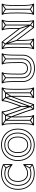

<svg xmlns="http://www.w3.org/2000/svg" viewBox="1418 -2058 664 3540"><g transform="rotate(-90 1750.0 -288.0)"><path d="M421 -502 427 -516Q403 -527 376.5 -533Q350 -539 322 -539Q322 -539 322 -539Q322 -539 322 -539Q254 -539 202.5 -507.5Q151 -476 122.5 -420Q94 -364 94 -289Q94 -289 94 -289Q94 -289 94 -289Q94 -214 122.5 -158.5Q151 -103 202.5 -72.5Q254 -42 322 -42Q322 -42 322 -42Q322 -42 322 -42Q351 -42 377 -47.5Q403 -53 427 -63L421 -77Q399 -69 374 -63.5Q349 -58 322 -58Q322 -58 322 -58Q322 -58 322 -58Q258 -58 210.5 -86.5Q163 -115 136.5 -167Q110 -219 110 -289Q110 -289 110 -289Q110 -289 110 -289Q110 -359 136.5 -411.5Q163 -464 210.5 -493.5Q258 -523 322 -523Q322 -523 322 -523Q322 -523 322 -523Q348 -523 373.5 -517Q399 -511 421 -502ZM491 -552 481 -564 419 -515Q417 -514 416.5 -511Q416 -508 417 -505L479 -392L493 -400L431 -513Q430 -515 428.5 -508Q427 -501 429 -503ZM493 -180 479 -188 417 -74Q416 -71 416.5 -68.5Q417 -66 419 -64L481 -16L491 -28L429 -76Q427 -78 428.5 -71Q430 -64 431 -66ZM183 -290Q183 -370 221.5 -416Q260 -462 321 -462Q365 -462 406 -440.5Q447 -419 481 -390Q485 -386 489.5 -388.5Q494 -391 494 -396V-558Q494 -560 492.5 -562Q491 -564 489 -565Q454 -581 412 -590.5Q370 -600 322 -600Q231 -600 163.5 -560Q96 -520 58.5 -450Q21 -380 21 -288Q21 -197 58.5 -127.5Q96 -58 163.5 -19Q231 20 322 20Q370 20 412 10.5Q454 1 489 -15Q494 -17 494 -22V-184Q494 -189 489.5 -191.5Q485 -194 481 -190Q446 -159 406 -139Q366 -119 322 -119Q261 -119 222 -164.5Q183 -210 183 -290ZM167 -290Q167 -202 211 -152.5Q255 -103 322 -103Q369 -103 411.5 -124.5Q454 -146 491 -178L478 -184V-22L483 -29Q449 -15 409 -5.5Q369 4 322 4Q235 4 171 -33Q107 -70 72 -135.5Q37 -201 37 -288Q37 -376 72 -442.5Q107 -509 171 -546.5Q235 -584 322 -584Q369 -584 409 -574.5Q449 -565 483 -551L478 -558V-396L491 -402Q456 -432 412 -455Q368 -478 321 -478Q254 -478 210.5 -428Q167 -378 167 -290Z M850 -56Q788 -56 741 -85.5Q694 -115 667.5 -168Q641 -221 641 -291Q641 -291 641 -291Q641 -291 641 -291Q641 -361 667.5 -413.5Q694 -466 741 -495Q788 -524 850 -524Q850 -524 850 -524Q850 -524 850 -524Q912 -524 959 -494.5Q1006 -465 1032.5 -413Q1059 -361 1059 -291Q1059 -291 1059 -291Q1059 -291 1059 -291Q1059 -221 1032.5 -168Q1006 -115 959 -85.5Q912 -56 850 -56Q850 -56 850 -56Q850 -56 850 -56ZM850 -40Q850 -40 850 -40Q850 -40 850 -40Q916 -40 966.5 -71.5Q1017 -103 1046 -159.5Q1075 -216 1075 -291Q1075 -291 1075 -291Q1075 -291 1075 -291Q1075 -366 1046 -422Q1017 -478 966.5 -509Q916 -540 850 -540Q850 -540 850 -540Q850 -540 850 -540Q784 -540 733.5 -509Q683 -478 654 -422Q625 -366 625 -291Q625 -291 625 -291Q625 -291 625 -291Q625 -216 654 -159.5Q683 -103 733.5 -71.5Q784 -40 850 -40ZM850 -101Q918 -101 960 -152Q1002 -203 1002 -291Q1002 -379 960 -429Q918 -479 850 -479Q783 -479 740.5 -429.5Q698 -380 698 -291Q698 -203 740.5 -152Q783 -101 850 -101ZM850 4Q767 4 703.5 -34Q640 -72 604 -138.5Q568 -205 568 -291Q568 -377 604 -443Q640 -509 703.5 -546.5Q767 -584 850 -584Q932 -584 995.5 -546.5Q1059 -509 1095.5 -443Q1132 -377 1132 -291Q1132 -205 1095.5 -138.5Q1059 -72 995.5 -34Q932 4 850 4ZM850 -117Q789 -117 751.5 -163.5Q714 -210 714 -291Q714 -372 751.5 -417.5Q789 -463 850 -463Q912 -463 949 -417Q986 -371 986 -291Q986 -210 949 -163.5Q912 -117 850 -117ZM850 20Q936 20 1003.5 -20Q1071 -60 1109.5 -130Q1148 -200 1148 -291Q1148 -382 1109.5 -451.5Q1071 -521 1003.5 -560.5Q936 -600 850 -600Q763 -600 695.5 -560.5Q628 -521 590 -451Q552 -381 552 -291Q552 -200 590 -130Q628 -60 695.5 -20Q763 20 850 20Z M1801 -62H1817V-519Q1817 -522 1814.5 -524.5Q1812 -527 1809 -527H1721Q1716 -527 1713 -522L1547 -66Q1546 -61 1555.5 -61Q1565 -61 1563 -66L1402 -522Q1399 -527 1394 -527H1302Q1299 -527 1296.5 -524.5Q1294 -522 1294 -519V-62H1310V-519Q1310 -522 1304.5 -516.5Q1299 -511 1302 -511H1394Q1396 -511 1390.5 -515Q1385 -519 1386 -516L1547 -60Q1549 -55 1555 -55Q1561 -55 1563 -60L1729 -516Q1730 -518 1724.5 -514.5Q1719 -511 1721 -511H1809Q1812 -511 1806.5 -516.5Q1801 -522 1801 -519ZM1386 7 1396 -7 1307 -69Q1305 -70 1302 -70Q1299 -70 1297 -69L1209 -7L1219 7L1307 -55Q1309 -57 1302.5 -57Q1296 -57 1297 -55ZM1895 7 1905 -7 1814 -69Q1812 -70 1809 -70Q1806 -70 1804 -69L1713 -7L1723 7L1814 -55Q1816 -57 1809.5 -57Q1803 -57 1804 -55ZM1219 -587 1209 -573 1297 -512Q1298 -512 1296.5 -514Q1295 -516 1295 -515L1358 -408Q1361 -404 1366.5 -404.5Q1372 -405 1373 -410L1402 -517Q1402 -518 1400 -515Q1398 -512 1399 -513L1465 -574L1455 -586L1389 -525Q1388 -524 1387.5 -523.5Q1387 -523 1386 -521L1357 -414Q1356 -409 1365 -410.5Q1374 -412 1372 -416L1309 -523Q1308 -524 1308 -524.5Q1308 -525 1307 -526ZM1669 -586 1657 -574 1715 -513Q1716 -512 1714.5 -515.5Q1713 -519 1713 -517L1736 -415Q1738 -410 1743 -409.5Q1748 -409 1751 -413L1816 -515Q1816 -516 1814.5 -514Q1813 -512 1813 -512L1904 -573L1896 -587L1805 -526Q1804 -525 1803.5 -524.5Q1803 -524 1802 -523L1737 -421Q1734 -417 1743.5 -415.5Q1753 -414 1752 -419L1729 -521Q1728 -522 1728 -523Q1728 -524 1727 -525ZM1502 -5 1514 5 1561 -58Q1564 -62 1555 -62.5Q1546 -63 1548 -59L1586 4L1600 -4L1562 -67Q1560 -71 1555.5 -71Q1551 -71 1549 -68ZM1547 -63H1563L1567 -230H1551ZM1214 8H1391Q1396 8 1398 4Q1400 0 1398 -4Q1391 -17 1386 -34.5Q1381 -52 1378 -83.5Q1375 -115 1373.5 -166.5Q1372 -218 1372 -299Q1372 -333 1372 -361Q1372 -389 1373 -412L1358 -409Q1369 -383 1381 -350.5Q1393 -318 1406 -278Q1435 -202 1452 -152.5Q1469 -103 1478.5 -73.5Q1488 -44 1492.5 -27Q1497 -10 1500 2Q1501 4 1503 6Q1505 8 1508 8H1593Q1596 8 1598 6.5Q1600 5 1601 2Q1604 -10 1609.5 -27Q1615 -44 1625 -73.5Q1635 -103 1653 -152.5Q1671 -202 1699 -278Q1715 -320 1727.5 -354Q1740 -388 1751 -414L1736 -417Q1737 -393 1737 -364Q1737 -335 1737 -299Q1737 -218 1735.5 -166.5Q1734 -115 1731 -83.5Q1728 -52 1723 -34.5Q1718 -17 1711 -4Q1709 0 1711.5 4Q1714 8 1718 8H1900Q1905 8 1907 4Q1909 0 1907 -4Q1900 -17 1895 -34.5Q1890 -52 1887 -83.5Q1884 -115 1882.5 -166.5Q1881 -218 1881 -299Q1881 -374 1882.5 -422.5Q1884 -471 1887 -500Q1890 -529 1895 -546Q1900 -563 1907 -576Q1909 -581 1907 -584.5Q1905 -588 1900 -588H1663Q1660 -588 1657.5 -585.5Q1655 -583 1655 -580Q1655 -564 1653 -546Q1651 -528 1643 -497.5Q1635 -467 1617.5 -416Q1600 -365 1570 -284L1552 -233H1567L1550 -284Q1523 -365 1506 -415.5Q1489 -466 1480.5 -496.5Q1472 -527 1469.5 -545.5Q1467 -564 1468 -580Q1468 -583 1466 -585.5Q1464 -588 1460 -588H1214Q1210 -588 1207.5 -584.5Q1205 -581 1207 -576Q1214 -563 1219 -546Q1224 -529 1227 -500Q1230 -471 1231.5 -422.5Q1233 -374 1233 -299Q1233 -218 1231.5 -166.5Q1230 -115 1227 -83.5Q1224 -52 1219 -34.5Q1214 -17 1207 -4Q1205 0 1207.5 4Q1210 8 1214 8ZM1214 -8 1221 4Q1228 -10 1233 -28Q1238 -46 1241.5 -78Q1245 -110 1247 -163Q1249 -216 1249 -299Q1249 -376 1247 -425.5Q1245 -475 1241.5 -505Q1238 -535 1233 -553Q1228 -571 1221 -584L1214 -572H1460L1452 -580Q1451 -564 1453.5 -545.5Q1456 -527 1464.5 -496Q1473 -465 1490 -413Q1507 -361 1534 -278L1551 -227Q1553 -222 1559 -222Q1565 -222 1566 -227L1586 -278Q1616 -361 1633.5 -413Q1651 -465 1659 -496Q1667 -527 1669 -545.5Q1671 -564 1671 -580L1663 -572H1900L1893 -584Q1886 -571 1881 -553Q1876 -535 1872.5 -505Q1869 -475 1867 -425.5Q1865 -376 1865 -299Q1865 -216 1867 -163Q1869 -110 1872.5 -78Q1876 -46 1881 -28Q1886 -10 1893 4L1900 -8H1718L1725 4Q1732 -10 1737 -28Q1742 -46 1745.5 -78Q1749 -110 1751 -163Q1753 -216 1753 -299Q1753 -335 1753 -364Q1753 -393 1752 -417Q1752 -424 1745.5 -425Q1739 -426 1737 -420Q1726 -394 1713.5 -360Q1701 -326 1685 -284Q1656 -207 1637.5 -157.5Q1619 -108 1609 -78Q1599 -48 1593.5 -31Q1588 -14 1585 -2L1593 -8H1508L1516 -2Q1513 -14 1508.5 -31Q1504 -48 1494.5 -78Q1485 -108 1468 -157.5Q1451 -207 1422 -284Q1407 -324 1395 -356.5Q1383 -389 1372 -415Q1370 -421 1363.5 -420Q1357 -419 1357 -412Q1356 -389 1356 -361Q1356 -333 1356 -299Q1356 -216 1358 -163Q1360 -110 1363.5 -78Q1367 -46 1372 -28Q1377 -10 1384 4L1391 -8Z M2442 -518H2426V-214Q2426 -214 2426 -214Q2426 -214 2426 -214Q2426 -141 2380.5 -98.5Q2335 -56 2260 -56Q2260 -56 2260 -56Q2260 -56 2260 -56Q2185 -56 2139.5 -98.5Q2094 -141 2094 -214Q2094 -214 2094 -214Q2094 -214 2094 -214V-518H2078V-214Q2078 -214 2078 -214Q2078 -214 2078 -214Q2078 -135 2128.5 -87.5Q2179 -40 2260 -40Q2260 -40 2260 -40Q2260 -40 2260 -40Q2341 -40 2391.5 -87.5Q2442 -135 2442 -214Q2442 -214 2442 -214Q2442 -214 2442 -214ZM1994 -587 1986 -573 2082 -511Q2084 -510 2086.5 -510Q2089 -510 2090 -511L2185 -573L2177 -587L2082 -525Q2080 -524 2086 -524Q2092 -524 2090 -525ZM2343 -587 2335 -573 2430 -511Q2432 -510 2434.5 -510Q2437 -510 2438 -511L2534 -573L2526 -587L2430 -525Q2428 -524 2434 -524Q2440 -524 2438 -525ZM2260 8Q2191 8 2138 -17Q2085 -42 2055 -89.5Q2025 -137 2025 -203V-299Q2025 -377 2023 -426.5Q2021 -476 2017.5 -506Q2014 -536 2009 -553.5Q2004 -571 1997 -584L1990 -572H2181L2174 -584Q2167 -571 2162 -553.5Q2157 -536 2153.5 -506Q2150 -476 2148 -426.5Q2146 -377 2146 -299V-224Q2146 -171 2177 -138Q2208 -105 2260 -105Q2312 -105 2343 -138Q2374 -171 2374 -224V-299Q2374 -377 2372 -426.5Q2370 -476 2366.5 -506Q2363 -536 2358 -553.5Q2353 -571 2346 -584L2339 -572H2530L2523 -584Q2516 -571 2511 -553.5Q2506 -536 2502.5 -506Q2499 -476 2497 -426.5Q2495 -377 2495 -299V-203Q2495 -137 2465 -89.5Q2435 -42 2382 -17Q2329 8 2260 8ZM2260 24Q2334 24 2390.5 -3.5Q2447 -31 2479 -82Q2511 -133 2511 -203V-299Q2511 -374 2512.5 -422.5Q2514 -471 2517 -500.5Q2520 -530 2525 -547Q2530 -564 2537 -576Q2539 -581 2537 -584.5Q2535 -588 2530 -588H2339Q2335 -588 2332.5 -584.5Q2330 -581 2332 -576Q2339 -564 2344 -547Q2349 -530 2352 -500.5Q2355 -471 2356.5 -422.5Q2358 -374 2358 -299V-224Q2358 -178 2332 -149.5Q2306 -121 2260 -121Q2214 -121 2188 -149.5Q2162 -178 2162 -224V-299Q2162 -374 2163.5 -422.5Q2165 -471 2168 -500.5Q2171 -530 2176 -547Q2181 -564 2188 -576Q2190 -581 2188 -584.5Q2186 -588 2181 -588H1990Q1986 -588 1983.5 -584.5Q1981 -581 1983 -576Q1990 -564 1995 -547Q2000 -530 2003 -500.5Q2006 -471 2007.5 -422.5Q2009 -374 2009 -299V-203Q2009 -133 2041 -82Q2073 -31 2129.5 -3.5Q2186 24 2260 24Z M2702 -62H2718V-519Q2718 -525 2709 -522Q2700 -519 2704 -514L3052 -55Q3055 -51 3060.5 -52.5Q3066 -54 3066 -60V-518H3050V-60Q3050 -54 3059 -57.5Q3068 -61 3064 -65L2716 -524Q2713 -529 2707.5 -527Q2702 -525 2702 -519ZM2796 7 2806 -7 2715 -69Q2713 -70 2710 -70Q2707 -70 2705 -69L2615 -7L2625 7L2715 -55Q2717 -57 2710.5 -57Q2704 -57 2705 -55ZM2973 -587 2963 -573 3053 -511Q3055 -510 3058 -510Q3061 -510 3063 -511L3154 -573L3144 -587L3053 -525Q3052 -524 3058.5 -524Q3065 -524 3063 -525ZM2624 -587 2616 -573 2706 -512Q2708 -511 2711.5 -511.5Q2715 -512 2717 -515L2754 -576L2740 -584L2703 -523Q2702 -520 2709.5 -522Q2717 -524 2714 -526ZM3134 6 3144 -6 3063 -66Q3060 -68 3057 -67.5Q3054 -67 3052 -65L3006 -5L3018 5L3064 -55Q3066 -58 3058.5 -57Q3051 -56 3053 -54ZM2718 -520 2702 -516 2766 -313 2782 -317ZM3003 -259 2987 -255 3050 -58 3066 -62ZM3147 -2Q3143 -21 3139.5 -42.5Q3136 -64 3134 -99.5Q3132 -135 3131 -194.5Q3130 -254 3130 -349Q3130 -411 3132 -450.5Q3134 -490 3137.5 -513.5Q3141 -537 3145.5 -551Q3150 -565 3156 -576Q3158 -581 3156 -584.5Q3154 -588 3149 -588H2968Q2964 -588 2961.5 -584.5Q2959 -581 2961 -576Q2967 -565 2971.5 -551Q2976 -537 2979.5 -513.5Q2983 -490 2985 -450.5Q2987 -411 2987 -349V-257L3001 -262L2753 -585Q2752 -588 2747 -588H2620Q2616 -588 2613.5 -584.5Q2611 -581 2613 -576Q2619 -565 2623.5 -551Q2628 -537 2631.5 -513.5Q2635 -490 2637 -450.5Q2639 -411 2639 -349Q2639 -255 2637.5 -194.5Q2636 -134 2633.5 -97Q2631 -60 2626 -39.5Q2621 -19 2613 -4Q2611 0 2613.5 4Q2616 8 2620 8H2801Q2806 8 2808 4Q2810 0 2808 -4Q2801 -18 2796 -37.5Q2791 -57 2788 -90Q2785 -123 2783.5 -177.5Q2782 -232 2782 -315L2768 -310L3006 5Q3008 8 3012 8H3139Q3143 8 3145.5 5Q3148 2 3147 -2ZM3131 2 3139 -8H3012L3018 -5L2780 -320Q2777 -325 2771.5 -323Q2766 -321 2766 -315Q2766 -230 2768 -174.5Q2770 -119 2773.5 -85Q2777 -51 2782 -31Q2787 -11 2794 4L2801 -8H2620L2627 4Q2635 -11 2640 -32.5Q2645 -54 2648.5 -91.5Q2652 -129 2653.5 -191Q2655 -253 2655 -349Q2655 -412 2653 -453Q2651 -494 2647 -518.5Q2643 -543 2638 -557.5Q2633 -572 2627 -584L2620 -572H2747L2741 -575L2989 -252Q2992 -248 2997.5 -249.5Q3003 -251 3003 -257V-349Q3003 -412 3001 -453Q2999 -494 2995 -518.5Q2991 -543 2986 -557.5Q2981 -572 2975 -584L2968 -572H3149L3142 -584Q3136 -572 3131 -557.5Q3126 -543 3122 -518.5Q3118 -494 3116 -453Q3114 -412 3114 -349Q3114 -253 3115 -193Q3116 -133 3118 -97Q3120 -61 3123.5 -39Q3127 -17 3131 2Z M3358 -518H3342V-62H3358ZM3441 7 3449 -7 3354 -69Q3353 -70 3350.5 -70Q3348 -70 3346 -69L3250 -7L3258 7L3354 -55Q3356 -57 3350 -57Q3344 -57 3346 -55ZM3258 -587 3250 -573 3346 -511Q3348 -510 3350.5 -510Q3353 -510 3354 -511L3449 -573L3441 -587L3346 -525Q3344 -524 3350 -524Q3356 -524 3354 -525ZM3254 8H3445Q3450 8 3452 4Q3454 0 3452 -4Q3445 -17 3440 -34.5Q3435 -52 3432 -83.5Q3429 -115 3427.5 -166.5Q3426 -218 3426 -299Q3426 -374 3427.5 -422.5Q3429 -471 3432 -500Q3435 -529 3440 -546Q3445 -563 3452 -576Q3454 -581 3452 -584.5Q3450 -588 3445 -588H3254Q3250 -588 3247.5 -584.5Q3245 -581 3247 -576Q3254 -563 3259 -546Q3264 -529 3267 -500Q3270 -471 3271.5 -422.5Q3273 -374 3273 -299Q3273 -218 3271.5 -166.5Q3270 -115 3267 -83.5Q3264 -52 3259 -34.5Q3254 -17 3247 -4Q3245 0 3247.5 4Q3250 8 3254 8ZM3254 -8 3261 4Q3268 -10 3273 -28Q3278 -46 3281.5 -78Q3285 -110 3287 -163Q3289 -216 3289 -299Q3289 -376 3287 -425.5Q3285 -475 3281.5 -505Q3278 -535 3273 -553Q3268 -571 3261 -584L3254 -572H3445L3438 -584Q3431 -571 3426 -553Q3421 -535 3417.5 -505Q3414 -475 3412 -425.5Q3410 -376 3410 -299Q3410 -216 3412 -163Q3414 -110 3417.5 -78Q3421 -46 3426 -28Q3431 -10 3438 4L3445 -8Z"/></g></svg>

Font: Tilt Prism
Style: Regular
Weight: 400
Version: Version 1.000